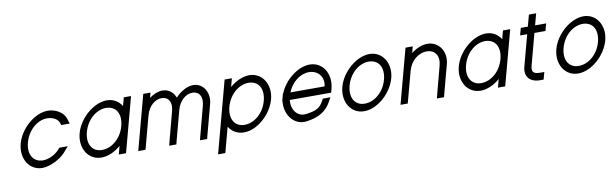

<svg xmlns="http://www.w3.org/2000/svg" viewBox="-52 -1293 6701 2088"><g transform="rotate(-10 3298.5 -249.0)"><path d="M674.3 -464C651.4 -535 565.9 -582 482.2 -583H481.2C336.2 -583 173.2 -441 130.3 -281C88.4 -121 174.6 20 319.6 20C404.9 19 520.7 -40 576.9 -104L630.2 -165H536.2L520.1 -146C478.3 -98 404.3 -61 341.1 -60C232.1 -60 175.7 -152 210.3 -281C245.9 -410 350.8 -503 459.8 -503C526.5 -502 578.7 -473 593.6 -424L600.3 -404H693.3Z M781.3 -281C738.7 -122 825.6 20 970.6 20C971.1 20 971.7 20 972.2 20C1044.7 20 1121.2 -15.5 1185 -70.8L1171.4 -20L1160.6 20H1240.6L1251.4 -20L1321.3 -281L1322.3 -284.8L1391.5 -543L1402.2 -583H1322.2L1311.5 -543L1297.7 -491.3C1263.1 -547.1 1204.8 -583 1132.2 -583C987.9 -582 824.2 -441 781.3 -281ZM861.3 -281C896.1 -411 1001.8 -503 1110.8 -503C1220.5 -502 1276.1 -411 1241.3 -281L1240 -276.3C1204.9 -148.8 1099.8 -60 992.1 -60C991.5 -60 990.9 -60 990.4 -60C883.2 -60 826.9 -152.7 861.3 -281Z M1889.8 -479.5C1867.2 -540.5 1815.3 -583 1747.2 -583C1699.2 -582.6 1647.8 -561.3 1602.3 -527.3L1606.5 -543L1617.2 -583H1537.2L1526.5 -543L1473.4 -345L1462.7 -305L1386.4 -20L1375.6 20H1455.6L1466.4 -20L1542.7 -305L1553.4 -345C1578.6 -439 1649.8 -503 1725.8 -503C1801.5 -502 1838.6 -439 1813.4 -345L1802.7 -305H1802.8L1727.1 -19L1717.4 21H1796.4L1806.4 -20L1882.7 -305L1893.4 -345L1893.9 -346.8C1919.6 -439.8 1990.3 -503 2065.8 -503C2141.5 -502 2178.6 -439 2153.4 -345L2067.1 -19L2057.4 21H2136.4L2146.4 -20L2233.4 -345C2267.4 -468 2199.2 -583 2087.2 -583C2019.5 -582.4 1945.1 -540.3 1889.8 -479.5Z M2491 -490.6 2505 -543 2515.7 -583H2435.7L2425 -543L2355.1 -282L2235 166L2224.3 206H2304.3L2315 166L2378.7 -71.7C2413.2 -15.8 2471.3 20 2544.1 20C2544.6 20 2545.2 20 2545.7 20C2692.1 20 2852.5 -123.2 2895.6 -283.9C2937.7 -441.1 2850.1 -583 2705.7 -583C2633.1 -582.5 2555.5 -546.5 2491 -490.6ZM2435.1 -282C2469.6 -411 2575.3 -503 2684.3 -503C2795.3 -502 2849.4 -410.1 2814.4 -279.6C2779.7 -149.9 2673.9 -60 2565.6 -60C2565 -60 2564.4 -60 2563.8 -60C2456.7 -60 2400.4 -152.7 2435.1 -282Z M3115.9 -321C3160.4 -429.5 3254.3 -503 3351.8 -503C3461.5 -502 3517.1 -411 3493 -321ZM3014.7 -241C2998.4 -102.9 3084.5 21.6 3209.2 21.6C3217.2 21.6 3225.4 21 3233.6 20C3376.5 2 3456.5 -54 3505.8 -141L3535.7 -193H3451.7L3436.2 -165C3398.8 -100 3362.1 -75 3245.1 -60H3244.1C3237.3 -59.1 3230.7 -58.6 3224.3 -58.6C3139.5 -58.6 3083.6 -138.5 3094.7 -241H3511.6H3551.6L3562.3 -281C3605.2 -441 3518.2 -583 3373.2 -583C3241 -582.1 3092.7 -464.5 3035.6 -321H3033L3022.3 -281L3011.6 -241Z M3682.6 -282C3639.7 -122 3726.6 20 3871.6 20C3872.1 20 3872.7 20 3873.2 20C4019.6 20 4180 -123.2 4223.1 -283.9C4265.2 -441.1 4177.6 -583 4033.2 -583C3888.9 -582 3725.2 -441 3682.6 -282ZM3762.6 -282C3797.1 -411 3902.8 -503 4011.8 -503C4122.8 -502 4176.9 -410.1 4141.9 -279.6C4107.2 -149.9 4001.4 -60 3893.1 -60C3892.5 -60 3891.9 -60 3891.3 -60C3784.2 -60 3727.9 -152.7 3762.6 -282Z M4494.3 -512.6 4502.5 -543 4513.2 -583H4433.2L4422.5 -543L4364.4 -326L4353.6 -286L4282.4 -20L4271.6 20H4351.6L4362.4 -20L4433.6 -286L4444.4 -326C4472.2 -430 4558.8 -503 4651.8 -503C4744.5 -502 4792.2 -430 4764.4 -326L4683.1 -19L4673.4 21H4752.4L4762.4 -20L4844.4 -326C4881.5 -461 4800.2 -583 4673.2 -583C4613.5 -582.5 4549.3 -555.4 4494.3 -512.6Z M4968.3 -281C4925.7 -122 5012.6 20 5157.6 20C5158.1 20 5158.7 20 5159.2 20C5231.7 20 5308.2 -15.5 5372 -70.8L5358.4 -20L5347.6 20H5427.6L5438.4 -20L5508.3 -281L5509.3 -284.8L5578.5 -543L5589.2 -583H5509.2L5498.5 -543L5484.7 -491.3C5450.1 -547.1 5391.8 -583 5319.2 -583C5174.9 -582 5011.2 -441 4968.3 -281ZM5048.3 -281C5083.1 -411 5188.8 -503 5297.8 -503C5407.5 -502 5463.1 -411 5428.3 -281L5427 -276.3C5391.9 -148.8 5286.8 -60 5179.1 -60C5178.5 -60 5177.9 -60 5177.4 -60C5070.2 -60 5013.9 -152.7 5048.3 -281Z M5841.7 -497H5923.7H5963.7L5985.1 -577H5945.1H5863.1L5886.4 -664L5897.1 -704H5817.1L5806.4 -664L5783.1 -577H5745.1H5705.1L5683.7 -497H5723.7H5761.7L5669.2 -152C5642.4 -48 5702.1 20 5812.1 20H5852.1L5873.6 -60H5833.6C5753.6 -60 5732 -84 5749.2 -152Z M6045.6 -282C6002.7 -122 6089.6 20 6234.6 20C6235.1 20 6235.7 20 6236.2 20C6382.6 20 6543 -123.2 6586.1 -283.9C6628.2 -441.1 6540.6 -583 6396.2 -583C6251.9 -582 6088.2 -441 6045.6 -282ZM6125.6 -282C6160.1 -411 6265.8 -503 6374.8 -503C6485.8 -502 6539.9 -410.1 6504.9 -279.6C6470.2 -149.9 6364.4 -60 6256.1 -60C6255.5 -60 6254.9 -60 6254.3 -60C6147.2 -60 6090.9 -152.7 6125.6 -282Z"/></g></svg>

Font: Nordica Advanced
Style: RegularObl
Weight: 300
Version: Version 1.07